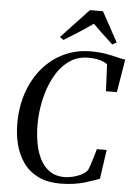

<svg xmlns="http://www.w3.org/2000/svg" viewBox="-64 -1031 752 1086"><g transform="rotate(5 312.5 -488.0)"><path d="M320.5 8.5Q243.5 8.5 191.2 -18.2Q139 -45 107.8 -90.2Q76.5 -135.5 62.5 -191.5Q48.5 -247.5 48.5 -305.5Q48 -403.5 76.2 -485.2Q104.5 -567 155.8 -626.8Q207 -686.5 276.5 -719Q346 -751.5 427.5 -751.5Q476 -751.5 513.5 -745Q551 -738.5 578.5 -731.2Q606 -724 625 -722L594 -534.5H532L525 -687.5Q515.5 -694 501.2 -700.2Q487 -706.5 466.5 -710.5Q446 -714.5 417 -714.5Q352 -714.5 304 -678.2Q256 -642 224.5 -582.2Q193 -522.5 177.8 -450.8Q162.5 -379 163 -308Q163.5 -255.5 172.5 -206Q181.5 -156.5 202 -116.8Q222.5 -77 256.5 -53.5Q290.5 -30 341 -30Q362 -30 388 -36.2Q414 -42.5 437 -54.2Q460 -66 471 -83Q476 -94 481 -109.2Q486 -124.5 491 -141Q496 -157.5 501 -173.8Q506 -190 509.5 -203.5H565L541.5 -38Q527 -33 506.2 -25.5Q485.5 -18 458.5 -10Q431.5 -2 397 3.2Q362.5 8.5 320.5 8.5ZM246 -817 402 -983.5H476L568.5 -814L544.5 -801Q516 -827.5 487.2 -854.2Q458.5 -881 431 -909Q394 -882 353 -856Q312 -830 267.5 -802.5Z"/></g></svg>

Font: Merriweather 96pt
Style: Italic
Weight: 400
Italic angle: -7.8°
Version: Version 2.101